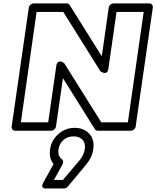

<svg xmlns="http://www.w3.org/2000/svg" viewBox="-20 -746 921 1132"><path d="M48.8 0 149.9 -701.2Q151.4 -711.9 160.6 -719Q169.9 -726.1 179.2 -726.1H373Q384.8 -726.1 391.1 -715.8L580.1 -414.1L621.1 -701.2Q622.6 -711.9 631.6 -719Q640.6 -726.1 649.9 -726.1H859.9Q870.6 -726.1 876.5 -718.3Q882.3 -710.4 880.9 -701.2L779.8 0Q778.3 10.7 769.3 17.8Q760.3 24.9 751 24.9H557.1Q544.9 24.9 539.1 15.1L351.1 -285.2L310.1 0Q308.6 10.7 299.3 17.8Q290 24.9 280.8 24.9H69.8Q59.1 24.9 53.2 17.1Q47.4 9.3 48.8 0ZM103 -24.9H264.2L312 -357.9Q314.9 -378.4 326.7 -382.1Q338.4 -385.7 348.6 -379.4L358.9 -373L577.1 -24.9H733.9L827.1 -675.8H667L619.1 -340.8Q617.2 -328.1 611.6 -321.8Q606 -315.4 599.4 -315.7Q592.8 -315.9 586.4 -318.1Q580.1 -320.3 576.2 -323.2L571.8 -326.2L353 -675.8H195.8ZM234.9 331.1 295.9 221.2Q268.1 189.5 274.9 134.8Q283.2 79.6 324.7 43.7Q366.2 7.8 420.9 7.8Q472.7 7.8 505.6 41.7Q538.6 75.7 529.8 133.8Q523.4 182.6 484.9 228L379.9 354Q370.1 365.2 356.9 365.2H252.9Q252.9 364.7 249 365.5Q245.1 366.2 240.5 364.3Q235.8 362.3 232.2 359.6Q228.5 356.9 228.8 349.4Q229 341.8 234.9 331.1ZM297.9 314.9H351.1L448.2 200.2Q474.1 169.4 480 133.8Q484.9 97.2 466.3 77.6Q447.8 58.1 414.1 58.1Q378.9 58.1 354.5 78.9Q330.1 99.6 325.2 134.8Q319.3 172.9 344.2 191.9Q350.6 196.3 352.1 205.1Q353.5 213.9 349.1 222.2Z"/></svg>

Font: Trueno Black Outline
Style: Italic
Weight: 900
Width: 6
Designer: Julieta Ulanovsky
Foundry: Julieta Ulanovsky
Version: Version 3.001b | FøM Fix